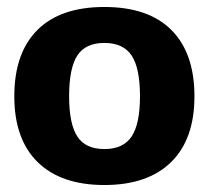

<svg xmlns="http://www.w3.org/2000/svg" viewBox="-20 -515 598 550"><path d="M21 -239Q21 -363 87 -429Q153 -495 279 -495Q405 -495 471 -429Q537 -363 537 -239Q537 -116 470 -50.5Q403 15 279 15Q155 15 88 -50.5Q21 -116 21 -239ZM381 -239Q381 -320 357 -356Q333 -392 279 -392Q225 -392 201.5 -356Q178 -320 178 -239Q178 -160 201.5 -124Q225 -88 279 -88Q333 -88 357 -124Q381 -160 381 -239Z"/></svg>

Font: Pridi SemiBold
Style: Regular
Weight: 600
Designer: Katatrad Team
Foundry: CadsonDemak
Version: Version 1.001